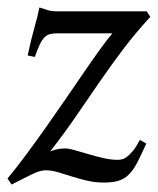

<svg xmlns="http://www.w3.org/2000/svg" viewBox="-22 -477 421 512"><path d="M378.9 -432.1Q338.9 -388.7 306.6 -345.9Q274.4 -303.2 243.9 -259Q213.4 -214.8 181.9 -168.7Q150.4 -122.6 111.8 -73.2Q113.3 -74.2 125 -77.6Q136.7 -81.1 151.9 -81.1Q161.6 -81.1 178 -76.4Q194.3 -71.8 213.9 -65.9Q233.4 -60.1 253.7 -55.4Q273.9 -50.8 292 -50.8Q296.4 -50.8 302.7 -52Q309.1 -53.2 316.4 -58.6Q323.7 -64 332.5 -74.7Q341.3 -85.4 351.1 -104L368.2 -94.2Q354.5 -64 344.2 -43.9Q334 -23.9 322 -12Q310.1 0 294.4 4.9Q278.8 9.8 254.9 9.8Q231 9.8 209.5 4.6Q188 -0.5 168.9 -6.6Q149.9 -12.7 132.6 -17.8Q115.2 -22.9 100.1 -22.9Q92.3 -22.9 84 -20.5Q75.7 -18.1 65.2 -13.2Q54.7 -8.3 41 -1.2Q27.3 5.9 8.8 15.1L-2 -1Q22.5 -30.3 48.6 -65.7Q74.7 -101.1 101.1 -138.4Q127.4 -175.8 153.1 -213.1Q178.7 -250.5 201.7 -283.9Q224.6 -317.4 244.1 -344.5Q263.7 -371.6 277.8 -388.2H130.9Q119.1 -388.2 111.1 -386Q103 -383.8 96.4 -377.2Q89.8 -370.6 84 -358.2Q78.1 -345.7 70.8 -325.2L51.8 -329.1Q61 -373 70.1 -404.5Q79.1 -436 83 -457Q92.3 -454.6 103 -450.7Q113.8 -446.8 130.9 -446.8H369.1Z"/></svg>

Font: Gentium Plus Viet
Style: Italic
Weight: 400
Italic angle: -8°
Designer: J. Victor Gaultney, Annie Olsen, Iska Routamaa, Becca Hirsbrunner
Foundry: SIL International
Version: Version 5.000